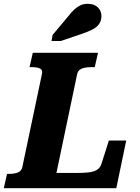

<svg xmlns="http://www.w3.org/2000/svg" viewBox="-52 -987 735 1007"><path d="M462 -710 445 -635H428Q409 -635 393 -632Q377 -629 367 -621.5Q357 -614 353 -600L244 -80H353Q383 -80 405 -82Q427 -84 441.5 -89Q456 -94 465 -102.5Q474 -111 479 -124L519 -250H610L558 0H-32L-15 -75H-4Q22 -75 41 -82Q60 -89 65 -110L168 -599Q173 -621 157 -628Q141 -635 114 -635H103L120 -710ZM307 -903Q323 -924 338.5 -938Q354 -952 370.5 -959.5Q387 -967 408 -967Q442 -967 461 -948.5Q480 -930 480 -903Q480 -879 468 -861.5Q456 -844 432.5 -832Q409 -820 373 -808L267 -772H218L224 -804Z"/></svg>

Font: Roboto Serif 20pt
Style: Bold Italic
Weight: 700
Italic angle: -10°
Version: Version 1.007